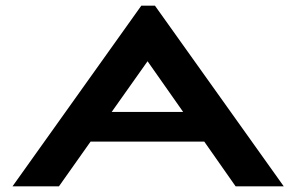

<svg xmlns="http://www.w3.org/2000/svg" viewBox="-20 -654 1040 674"><path d="M807 0 697 -157H298L187 0H24L476 -634H524L976 0ZM498 -439 372 -261H623Z"/></svg>

Font: Inconsolata UltraExpanded ExtraBold
Style: Regular
Weight: 800
Width: 9
Monospace: yes
Designer: Raph Levien, Cyreal, Brenton Simpson
Foundry: Raph Levien, Cyreal, Google
Version: Version 3.001; ttfautohint (v1.8.2.53-6de2)